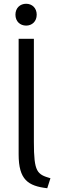

<svg xmlns="http://www.w3.org/2000/svg" viewBox="-20 -986 317 1020"><path d="M119 -850C150 -850 175 -872 175 -908C175 -944 150 -966 119 -966C87 -966 62 -944 62 -908C62 -872 87 -850 119 -850ZM248 -39C177 -60 160 -71 160 -232V-780H79V-166C79 -31 129 2 231 14Z"/></svg>

Font: Repo
Style: Regular
Weight: 400
Designer: Stefan Peev
Foundry: Context Ltd
Version: Version 0.000